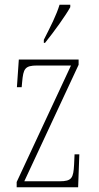

<svg xmlns="http://www.w3.org/2000/svg" viewBox="-20 -786 415 806"><path d="M164 -619V-606H169C207 -653 256 -721 275 -756V-766H230C216 -721 194 -678 164 -619ZM50 0H308L313 -138H293L291 -95C288 -39 282 -25 230 -25H82L310 -514V-536H59L51 -420H71L73 -442C78 -497 84 -511 136 -511H278L50 -22Z"/></svg>

Font: Noto Serif Devanagari ExtraCondensed Thin
Style: Regular
Weight: 100
Width: 2
Designer: Universal Thirst, Indian Type Foundry and the Monotype Design Team
Foundry: Monotype Imaging Inc.
Version: Version 2.004